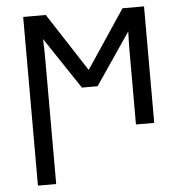

<svg xmlns="http://www.w3.org/2000/svg" viewBox="-54 -588 834 880"><g transform="rotate(-5 363.0 -148.0)"><path d="M85 240V-536H189L363 -268L542 -536H641V0H557V-338Q557 -358 557.5 -383.5Q558 -409 559 -428L397 -190H325L167 -427Q168 -408 168.5 -382Q169 -356 169 -333V240Z"/></g></svg>

Font: Noto Sans
Style: Regular
Weight: 400
Designer: Monotype Design Team
Foundry: Monotype Imaging Inc.
Version: Version 1.902